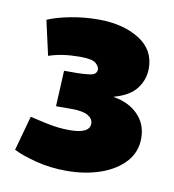

<svg xmlns="http://www.w3.org/2000/svg" viewBox="-58 -873 484 534"><g transform="rotate(10 184.5 -606.0)"><path d="M163 -391Q118 -391 77 -401.5Q36 -412 13 -424L40 -522Q60 -517 90.5 -510.5Q121 -504 152 -504Q209 -504 209 -532Q209 -546 194.5 -554.5Q180 -563 149 -563H104L109 -664H145Q162 -664 181.5 -666.5Q201 -669 201 -684Q201 -692 191 -701Q181 -710 146 -710Q95 -710 58 -697L36 -795Q61 -806 99.5 -813.5Q138 -821 179 -821Q248 -821 294 -792.5Q340 -764 340 -711Q340 -680 321 -654.5Q302 -629 258 -617V-616Q301 -609 327 -582.5Q353 -556 353 -516Q353 -477 327.5 -449Q302 -421 259 -406Q216 -391 163 -391Z"/></g></svg>

Font: Murecho Black
Style: Regular
Weight: 900
Designer: Neil Summerour
Foundry: Positype
Version: Version 1.010; ttfautohint (v1.8.3)